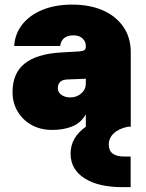

<svg xmlns="http://www.w3.org/2000/svg" viewBox="-20 -536 617 812"><path d="M520.5 0Q482 8 461 28Q440 48 440 75.5Q440 126 506 126H532.5V255.5H498Q395.5 255.5 337 217.8Q278.5 180 278.5 113.5Q278.5 45.5 343 0V-52.5Q322.5 -16.5 286 -1.5Q249.5 13.5 200 13.5Q152 13.5 114.2 -7.2Q76.5 -28 54.8 -64.2Q33 -100.5 33 -146.5Q33 -226 84 -267Q135 -308 237 -314L314 -318.5Q330.5 -319.5 336.8 -324Q343 -328.5 343 -339.5V-342Q343 -360 329.2 -373.2Q315.5 -386.5 291 -386.5Q240.5 -386.5 234.5 -341.5H40Q43.5 -394.5 75.2 -433.8Q107 -473 160.8 -494.8Q214.5 -516.5 285 -516.5Q360.5 -516.5 416 -491.8Q471.5 -467 502.2 -421.8Q533 -376.5 533 -315.5V0ZM224.5 -163Q224.5 -146 239.5 -135Q254.5 -124 277.5 -124Q304.5 -124 323.8 -141Q343 -158 343 -182.5V-203L265.5 -200Q224.5 -198.5 224.5 -163Z"/></svg>

Font: Overused Grotesk Black
Style: Regular
Weight: 900
Version: Version 0.004